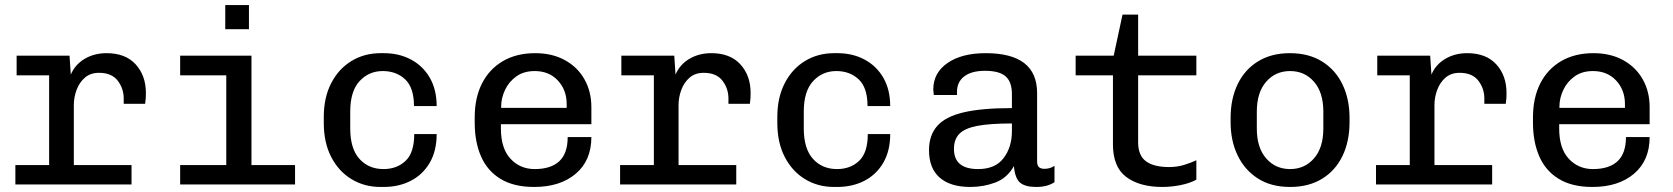

<svg xmlns="http://www.w3.org/2000/svg" viewBox="-20 -732 6640 762"><path d="M41 0V-77H175V-433H46V-511H256L261 -436Q278 -476 316 -498.5Q354 -521 403 -521Q478 -521 518.5 -476.5Q559 -432 559 -363Q559 -352 558.5 -342.5Q558 -333 556 -320H471V-341Q471 -381 447 -412Q423 -443 373 -443Q339 -443 317 -424Q295 -405 284 -375.5Q273 -346 273 -315V-77H502V0Z M695 0V-77H878V-433H695V-511H978V-77H1151V0ZM874 -616V-712H968V-616Z M1490 10Q1426 10 1375 -21Q1324 -52 1294.5 -109Q1265 -166 1265 -244V-268Q1265 -345 1294.5 -402Q1324 -459 1375 -490Q1426 -521 1491 -521H1503Q1564 -521 1611.5 -495.5Q1659 -470 1686 -423Q1713 -376 1713 -311H1623Q1623 -384 1588 -417Q1553 -450 1499 -450Q1444 -450 1407 -410Q1370 -370 1370 -289V-222Q1370 -142 1406.5 -101.5Q1443 -61 1502 -61Q1555 -61 1589.5 -93.5Q1624 -126 1624 -200H1713Q1713 -133 1685.5 -86Q1658 -39 1610.5 -14.5Q1563 10 1502 10Z M2100 10Q2019 10 1966.5 -22Q1914 -54 1889 -111.5Q1864 -169 1864 -245V-266Q1864 -344 1893 -401Q1922 -458 1976 -489.5Q2030 -521 2104 -521Q2172 -521 2222.5 -493Q2273 -465 2300 -416.5Q2327 -368 2327 -307V-239H1968V-222Q1968 -143 2006 -102Q2044 -61 2102 -61Q2166 -61 2199.5 -92Q2233 -123 2233 -188H2327Q2327 -95 2265 -42.5Q2203 10 2100 10ZM1969 -304H2229V-319Q2229 -375 2194 -412.5Q2159 -450 2102 -450Q2059 -450 2029.5 -429Q2000 -408 1984.5 -375.5Q1969 -343 1969 -309Z M2441 0V-77H2575V-433H2446V-511H2656L2661 -436Q2678 -476 2716 -498.5Q2754 -521 2803 -521Q2878 -521 2918.5 -476.5Q2959 -432 2959 -363Q2959 -352 2958.5 -342.5Q2958 -333 2956 -320H2871V-341Q2871 -381 2847 -412Q2823 -443 2773 -443Q2739 -443 2717 -424Q2695 -405 2684 -375.5Q2673 -346 2673 -315V-77H2902V0Z M3290 10Q3226 10 3175 -21Q3124 -52 3094.5 -109Q3065 -166 3065 -244V-268Q3065 -345 3094.5 -402Q3124 -459 3175 -490Q3226 -521 3291 -521H3303Q3364 -521 3411.5 -495.5Q3459 -470 3486 -423Q3513 -376 3513 -311H3423Q3423 -384 3388 -417Q3353 -450 3299 -450Q3244 -450 3207 -410Q3170 -370 3170 -289V-222Q3170 -142 3206.5 -101.5Q3243 -61 3302 -61Q3355 -61 3389.5 -93.5Q3424 -126 3424 -200H3513Q3513 -133 3485.5 -86Q3458 -39 3410.5 -14.5Q3363 10 3302 10Z M3831 10Q3752 10 3709.5 -27Q3667 -64 3667 -136Q3667 -195 3699.5 -232Q3732 -269 3804 -286Q3876 -303 3996 -303V-359Q3996 -407 3971 -429Q3946 -451 3889 -451Q3836 -451 3807 -429Q3778 -407 3778 -367V-355H3686Q3684 -372 3684 -377Q3684 -443 3740.5 -482Q3797 -521 3892 -521Q4096 -521 4096 -363V-92Q4096 -75 4103.5 -68.5Q4111 -62 4125 -62Q4148 -62 4165 -74V-9Q4137 10 4093 10Q4048 10 4028 -7.5Q4008 -25 4004 -73Q3978 -26 3931 -8Q3884 10 3831 10ZM3684 -376Q3684 -374 3683.5 -378.5Q3683 -383 3684 -377ZM3862 -61Q3930 -61 3963 -104.5Q3996 -148 3996 -211V-242Q3909 -242 3859 -232.5Q3809 -223 3787.5 -201Q3766 -179 3766 -141Q3766 -61 3862 -61Z M4593 10Q4503 10 4450 -29.5Q4397 -69 4397 -159V-433H4249V-511H4400L4435 -674H4497V-511H4728V-433H4497V-167Q4497 -115 4528 -92Q4559 -69 4620 -69Q4652 -69 4679.5 -77.5Q4707 -86 4728 -96V-19Q4703 -5 4666 2.5Q4629 10 4593 10Z M5100 10Q5025 10 4972.5 -23.5Q4920 -57 4892 -115Q4864 -173 4864 -247V-264Q4864 -340 4892 -398Q4920 -456 4973 -488.5Q5026 -521 5099 -521Q5174 -521 5227 -488Q5280 -455 5308 -397Q5336 -339 5336 -264V-247Q5336 -171 5308 -113Q5280 -55 5227 -22.5Q5174 10 5100 10ZM5100 -61Q5158 -61 5195 -103.5Q5232 -146 5232 -222V-289Q5232 -365 5195 -407.5Q5158 -450 5100 -450Q5042 -450 5005 -407.5Q4968 -365 4968 -289V-222Q4968 -146 5005 -103.5Q5042 -61 5100 -61Z M5441 0V-77H5575V-433H5446V-511H5656L5661 -436Q5678 -476 5716 -498.5Q5754 -521 5803 -521Q5878 -521 5918.5 -476.5Q5959 -432 5959 -363Q5959 -352 5958.5 -342.5Q5958 -333 5956 -320H5871V-341Q5871 -381 5847 -412Q5823 -443 5773 -443Q5739 -443 5717 -424Q5695 -405 5684 -375.5Q5673 -346 5673 -315V-77H5902V0Z M6300 10Q6219 10 6166.5 -22Q6114 -54 6089 -111.5Q6064 -169 6064 -245V-266Q6064 -344 6093 -401Q6122 -458 6176 -489.5Q6230 -521 6304 -521Q6372 -521 6422.5 -493Q6473 -465 6500 -416.5Q6527 -368 6527 -307V-239H6168V-222Q6168 -143 6206 -102Q6244 -61 6302 -61Q6366 -61 6399.5 -92Q6433 -123 6433 -188H6527Q6527 -95 6465 -42.5Q6403 10 6300 10ZM6169 -304H6429V-319Q6429 -375 6394 -412.5Q6359 -450 6302 -450Q6259 -450 6229.5 -429Q6200 -408 6184.5 -375.5Q6169 -343 6169 -309Z"/></svg>

Font: Chivo Mono
Style: Regular
Weight: 400
Monospace: yes
Designer: Hector Gatti
Foundry: Omnibus-Type
Version: Version 1.008; ttfautohint (v1.8.4.7-5d5b)